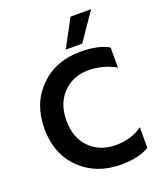

<svg xmlns="http://www.w3.org/2000/svg" viewBox="-161 -995 931 1105"><g transform="rotate(-20 304.5 -442.0)"><path d="M562 -32Q500 8 388 8Q238 8 140.5 -86.5Q43 -181 43 -337Q43 -490 139.5 -586.5Q236 -683 388 -683Q499 -683 561 -646V-523Q485 -567 393 -567Q301 -567 239.5 -504.5Q178 -442 178 -337Q178 -232 239.5 -170Q301 -108 400 -108Q495 -108 562 -158ZM415 -723H314L405 -892H531Z"/></g></svg>

Font: Hind Madurai SemiBold
Style: Regular
Weight: 600
Designer: Jyotish Sonowal
Foundry: Indian Type Foundry
Version: Version 1.001;PS 1.0;hotconv 1.0.86;makeotf.lib2.5.63406; tt